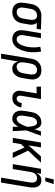

<svg xmlns="http://www.w3.org/2000/svg" viewBox="1245 -2040 1010 3540"><g transform="rotate(90 1750.0 -270.0)"><path d="M201 8Q172 8 144 2Q116 -4 93.5 -19Q71 -34 56.5 -57Q42 -80 35 -107Q28 -134 28.5 -162.5Q29 -191 34 -221L54 -341Q58 -365 66.5 -389Q75 -413 89 -435Q103 -457 123.5 -475Q144 -493 167.5 -504.5Q191 -516 216 -522Q241 -528 265 -528H281L524 -520L511 -440L400 -444Q413 -430 421 -413Q429 -396 432.5 -377.5Q436 -359 435.5 -339Q435 -319 431 -299L411 -179Q407 -155 399 -130.5Q391 -106 377 -83.5Q363 -61 343 -43Q323 -25 299.5 -13Q276 -1 250.5 3.5Q225 8 201 8ZM201 -72Q224 -72 246.5 -81Q269 -90 285.5 -108Q302 -126 310.5 -148Q319 -170 323 -193L343 -313Q346 -335 346.5 -357.5Q347 -380 339.5 -400Q332 -420 315 -433Q298 -446 276 -448H261Q239 -448 217 -438Q195 -428 179.5 -410.5Q164 -393 155 -371Q146 -349 143 -327L123 -207Q120 -192 119 -176Q118 -160 120.5 -144.5Q123 -129 129 -115.5Q135 -102 145.5 -91.5Q156 -81 171 -76.5Q186 -72 201 -72Z M708 8Q679 8 651.5 2Q624 -4 601.5 -19Q579 -34 564.5 -57Q550 -80 543 -107Q536 -134 536.5 -162.5Q537 -191 542 -221L592 -520H683L631 -207Q628 -192 627 -176Q626 -160 628.5 -145Q631 -130 637 -116Q643 -102 653 -91.5Q663 -81 678 -76.5Q693 -72 709 -72Q725 -72 741 -79Q757 -86 769 -98.5Q781 -111 790.5 -126Q800 -141 807.5 -156Q815 -171 820.5 -187Q826 -203 831 -219Q836 -235 839.5 -251Q843 -267 846 -283Q855 -341 854 -397.5Q853 -454 842 -508L930 -523Q942 -462 943.5 -398.5Q945 -335 935 -271Q929 -240 920.5 -209Q912 -178 899.5 -148Q887 -118 869.5 -90Q852 -62 827 -39Q802 -16 770.5 -4Q739 8 708 8Z M970 215 1062 -341Q1066 -365 1074 -389.5Q1082 -414 1096.5 -436.5Q1111 -459 1131 -477Q1151 -495 1174.5 -507Q1198 -519 1223 -523.5Q1248 -528 1272 -528Q1301 -528 1329 -522Q1357 -516 1379.5 -501Q1402 -486 1417 -463Q1432 -440 1439 -413Q1446 -386 1445 -357.5Q1444 -329 1439 -299L1419 -179Q1416 -157 1409.5 -135Q1403 -113 1393 -92Q1383 -71 1368 -52Q1353 -33 1334 -19Q1315 -5 1291.5 1.5Q1268 8 1246 8Q1221 8 1197 0.5Q1173 -7 1155.5 -23Q1138 -39 1128 -61Q1118 -83 1115 -108L1061 215ZM1209 -72Q1232 -72 1254.5 -81Q1277 -90 1293.5 -108Q1310 -126 1318.5 -148Q1327 -170 1331 -193L1351 -313Q1353 -328 1354 -344Q1355 -360 1352.5 -375.5Q1350 -391 1344.5 -404.5Q1339 -418 1328 -428.5Q1317 -439 1302.5 -443.5Q1288 -448 1273 -448Q1250 -448 1227.5 -439Q1205 -430 1188.5 -412Q1172 -394 1163.5 -372Q1155 -350 1151 -327L1133 -218Q1130 -202 1129 -185Q1128 -168 1129.5 -152Q1131 -136 1136 -121Q1141 -106 1151.5 -94.5Q1162 -83 1177.5 -77.5Q1193 -72 1209 -72Z M1790 8Q1767 8 1745 3Q1723 -2 1705 -14.5Q1687 -27 1675 -45Q1663 -63 1657.5 -85Q1652 -107 1653 -130Q1654 -153 1658 -176L1702 -440H1578L1577 -520H1806L1747 -163Q1744 -147 1744.5 -131Q1745 -115 1751 -101Q1757 -87 1771 -79.5Q1785 -72 1801 -72Q1817 -72 1832.5 -81Q1848 -90 1858 -104.5Q1868 -119 1874 -135Q1880 -151 1883 -167L1963 -158Q1959 -138 1951.5 -117.5Q1944 -97 1933 -78Q1922 -59 1907 -42Q1892 -25 1872.5 -13.5Q1853 -2 1832 3Q1811 8 1790 8Z M2174 8Q2146 8 2120 1Q2094 -6 2074 -22Q2054 -38 2042 -61.5Q2030 -85 2024.5 -111Q2019 -137 2020.5 -165Q2022 -193 2026 -221L2046 -341Q2050 -364 2057 -387.5Q2064 -411 2076.5 -432.5Q2089 -454 2106.5 -473Q2124 -492 2145.5 -504.5Q2167 -517 2191 -522.5Q2215 -528 2239 -528Q2264 -528 2286.5 -517.5Q2309 -507 2324 -489Q2339 -471 2348 -448.5Q2357 -426 2363 -402Q2373 -432 2382.5 -461.5Q2392 -491 2402 -520H2482Q2458 -453 2434 -385.5Q2410 -318 2384 -251Q2389 -188 2391.5 -125.5Q2394 -63 2398 0H2318Q2317 -26 2317.5 -52.5Q2318 -79 2318 -105Q2306 -85 2292 -65Q2278 -45 2260 -28.5Q2242 -12 2219.5 -2Q2197 8 2174 8ZM2175 -72Q2190 -72 2204.5 -79.5Q2219 -87 2230.5 -98Q2242 -109 2251 -122.5Q2260 -136 2267.5 -150Q2275 -164 2281.5 -178Q2288 -192 2294.5 -206.5Q2301 -221 2306.5 -235.5Q2312 -250 2318 -265Q2317 -284 2315.5 -302.5Q2314 -321 2311.5 -339Q2309 -357 2305 -375Q2301 -393 2293.5 -409Q2286 -425 2272 -436.5Q2258 -448 2239 -448Q2225 -448 2210.5 -443.5Q2196 -439 2184.5 -429.5Q2173 -420 2164.5 -407.5Q2156 -395 2150 -382Q2144 -369 2140.5 -355Q2137 -341 2135 -327L2115 -207Q2113 -193 2111.5 -178Q2110 -163 2111 -148.5Q2112 -134 2115 -120.5Q2118 -107 2126 -95.5Q2134 -84 2147 -78Q2160 -72 2175 -72Z M2892 0H2796L2698 -218L2637 -153L2612 0H2522L2608 -520H2698L2660 -290L2864 -520H2978L2758 -283Z M3255 215 3343 -313Q3345 -328 3346 -343.5Q3347 -359 3345 -374Q3343 -389 3338 -403Q3333 -417 3323 -427.5Q3313 -438 3298.5 -443Q3284 -448 3269 -448Q3248 -448 3226.5 -440.5Q3205 -433 3189 -417Q3173 -401 3164.5 -380Q3156 -359 3153 -338L3097 0H3006L3092 -520H3183L3170 -441Q3180 -459 3194 -476Q3208 -493 3226 -505Q3244 -517 3265 -522.5Q3286 -528 3306 -528Q3332 -528 3356.5 -519.5Q3381 -511 3398 -493.5Q3415 -476 3424 -452.5Q3433 -429 3436 -404Q3439 -379 3437.5 -352.5Q3436 -326 3431 -299L3346 215ZM3251 -600 3288 -755H3375L3322 -600Z"/></g></svg>

Font: Iosevka Term Curly Medium
Style: Italic
Weight: 500
Italic angle: -9°
Designer: Belleve Invis
Foundry: Belleve Invis
Version: Version 32.3.0